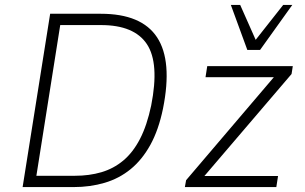

<svg xmlns="http://www.w3.org/2000/svg" viewBox="-20 -761 1239 781"><path d="M72 0 184 -705H390Q556 -705 619 -609Q682 -513 643 -319Q625 -232 591.5 -171.5Q558 -111 511.5 -73Q465 -35 406 -17.5Q347 0 279 0ZM128 -46H285Q343 -46 392.5 -60.5Q442 -75 481.5 -108Q521 -141 549.5 -196Q578 -251 595 -332Q629 -504 577.5 -581.5Q526 -659 391 -659H225ZM732 0 737 -28 1111 -467 1114 -447H816L823 -492H1171L1166 -460L790 -20L788 -45H1111L1104 0ZM986 -558 919 -741H957L1020 -599L1132 -741H1169L1038 -558Z"/></svg>

Font: Nunito Sans 7pt SemiCondensed ExtraLight
Style: Italic
Weight: 250
Width: 4
Italic angle: -9°
Designer: Vernon Adams
Foundry: Vernon Adams
Version: Version 3.101;gftools[0.9.27]